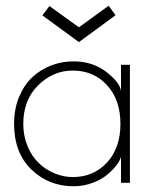

<svg xmlns="http://www.w3.org/2000/svg" viewBox="-20 -636 544 668"><path d="M127.5 -582.5 152 -615 254.5 -541 358 -616 382 -583 254.5 -489.5ZM401 0V-91Q398.5 -79 386.2 -62.5Q374 -46 354 -29Q334 -12 302.5 0Q271 12 236 12Q149.5 12 89.2 -46.2Q29 -104.5 29 -205Q29 -256 46 -297.8Q63 -339.5 91.5 -366.5Q120 -393.5 157.2 -408Q194.5 -422.5 236 -422.5Q302 -422.5 349.8 -385.8Q397.5 -349 401 -319V-410.5H432V0ZM61 -205Q61 -163 75.8 -127.5Q90.5 -92 114.8 -68.8Q139 -45.5 169.8 -32.8Q200.5 -20 233 -20Q305.5 -20 352.2 -70.5Q399 -121 399 -205Q399 -289 352.2 -339.8Q305.5 -390.5 233 -390.5Q164.5 -390.5 112.8 -339.2Q61 -288 61 -205Z"/></svg>

Font: League Spartan ExtraLight
Style: Regular
Weight: 200
Foundry: The League of Moveable Type
Version: Version 2.002